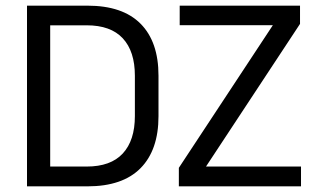

<svg xmlns="http://www.w3.org/2000/svg" viewBox="-20 -659 1128 679"><path d="M131.5 0V-70H286.5Q371.5 -70 414.2 -116.2Q457 -162.5 457 -248.5V-391Q457 -477.5 414.2 -523.5Q371.5 -569.5 286.5 -569.5H131V-639H289.5Q413.5 -639 477 -575.2Q540.5 -511.5 540.5 -391.5V-248Q540.5 -128.5 477 -64.2Q413.5 0 289.5 0ZM75.5 0V-639H157.5V0ZM1044.5 -70V0H612.5V-65.5L945 -570H615.5V-639H1041V-574.5L708.5 -70Z"/></svg>

Font: Anek Latin
Style: Regular
Weight: 400
Designer: Yesha Goshar
Foundry: Ek Type
Version: Version 1.003